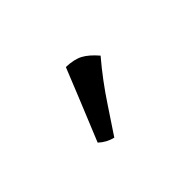

<svg xmlns="http://www.w3.org/2000/svg" viewBox="-21 -838 465 465"><g transform="rotate(45 212.0 -605.0)"><path d="M294 -528Q170 -579 110 -603Q111 -631 120 -647.5Q129 -664 150 -682Q196 -643 245.5 -610.5Q295 -578 314 -565Q309 -544 294 -528Z"/></g></svg>

Font: Port Lligat Sans
Style: Regular
Weight: 400
Designer: Dario Muhafara, Eduardo Rodriguez Tunni
Foundry: Tipo
Version: Version 1.002